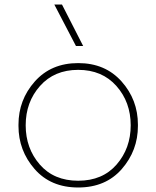

<svg xmlns="http://www.w3.org/2000/svg" viewBox="-20 -816 694 852"><path d="M317 -612 221 -796H255L349 -612ZM62 -257V-263Q62 -373 134.5 -454.5Q207 -536 327 -536Q447 -536 519.5 -454.5Q592 -373 592 -263V-257Q592 -148 520.5 -66Q449 16 327 16Q205 16 133.5 -66Q62 -148 62 -257ZM560 -260Q560 -363 496.5 -434.5Q433 -506 327 -506Q221 -506 157.5 -434.5Q94 -363 94 -260Q94 -158 156.5 -86Q219 -14 327 -14Q435 -14 497.5 -86Q560 -158 560 -260Z"/></svg>

Font: Sora Thin
Style: Regular
Weight: 32
Designer: Jonathan Barnbrook, Julián Moncada
Foundry: Barnbrook Fonts
Version: Version 2.000